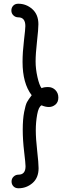

<svg xmlns="http://www.w3.org/2000/svg" viewBox="-20 -780 347 1030"><path d="M203 -215Q187 -207 179.5 -166Q172 -125 172 -81Q172 -37 179.5 29.5Q187 96 187 122Q187 174 154.5 202Q122 230 79 230Q62 230 52 219.5Q42 209 42 193.5Q42 178 53 167.5Q64 157 79 157Q117 157 117 112Q117 97 109.5 34Q102 -29 102 -84.5Q102 -140 109.5 -179Q117 -218 125 -232.5Q133 -247 150 -269Q101 -333 101 -448Q101 -499 108.5 -562Q116 -625 116 -640Q116 -687 78 -687Q63 -687 52 -697.5Q41 -708 41 -723.5Q41 -739 51 -749.5Q61 -760 78 -760Q121 -760 153.5 -731Q186 -702 186 -650Q186 -624 178.5 -557.5Q171 -491 171 -450.5Q171 -410 181 -366Q191 -322 203 -307Q215 -313 238 -313Q261 -313 277 -297Q293 -281 293 -256.5Q293 -232 277.5 -219Q262 -206 242.5 -206Q223 -206 203 -215Z"/></svg>

Font: Delius
Style: Regular
Weight: 400
Designer: Natalia Raices
Foundry: Natalia Raices
Version: Version 1.001